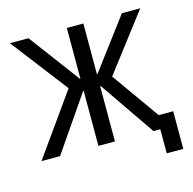

<svg xmlns="http://www.w3.org/2000/svg" viewBox="-95 -616 823 818"><g transform="rotate(-15 317.0 -207.0)"><path d="M342 0V-243H345L512 0H542V106H615V-60H551L402 -270L593 -520H512L344 -296H342V-520H269V-296H267L100 -520H18L210 -270L18 0H100L267 -243H269V0Z"/></g></svg>

Font: Non Bureau Light
Style: Regular
Weight: 300
Designer: Jona Saucedo
Foundry: Non Foundry
Version: Version 1.000;FEAKit 1.0